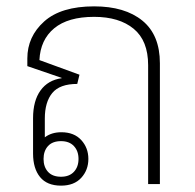

<svg xmlns="http://www.w3.org/2000/svg" viewBox="-20 -579 613 604"><path d="M172 5Q128 5 106 -22Q84 -49 84 -96V-207Q84 -262 107.5 -294.5Q131 -327 174 -333V-334L66 -371V-395Q66 -464 119 -511.5Q172 -559 276 -559Q373 -559 428 -514Q483 -469 483 -380V0H446V-374Q446 -451 400.5 -488.5Q355 -526 276 -526Q194 -526 150.5 -490Q107 -454 104 -390L230 -344L223 -315Q168 -315 144.5 -286.5Q121 -258 121 -206V-147Q142 -163 173 -163Q213 -163 235.5 -138.5Q258 -114 258 -79Q258 -44 235.5 -19.5Q213 5 172 5ZM172 -23Q198 -23 212.5 -38.5Q227 -54 227 -79Q227 -104 212.5 -119.5Q198 -135 172 -135Q145 -135 131 -119.5Q117 -104 117 -79Q117 -54 131 -38.5Q145 -23 172 -23Z"/></svg>

Font: Noto Sans Thai Looped ExtLight
Style: Regular
Weight: 200
Designer: Sasikarn Vongin, Ben Mitchell
Foundry: The Fontpad Ltd
Version: Version 1.00